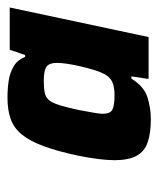

<svg xmlns="http://www.w3.org/2000/svg" viewBox="25 -759 423 513"><g transform="rotate(-90 236.5 -502.5)"><path d="M175 -311Q137 -311 112.5 -319.5Q88 -328 76.5 -349.5Q65 -371 65 -408Q65 -426 68 -450.5Q71 -475 77 -505Q89 -561 102.5 -597.5Q116 -634 133.5 -655.5Q151 -677 175 -685.5Q199 -694 232 -694Q258 -694 279 -690.5Q300 -687 316.5 -677Q333 -667 341 -647H346L360 -688H473L394 -317H282L289 -363H283Q262 -329 233 -320Q204 -311 175 -311ZM239 -408Q263 -408 276 -415Q289 -422 296 -437Q301 -446 306 -462.5Q311 -479 315.5 -498Q320 -517 322.5 -534Q325 -551 325 -562Q325 -582 315 -589.5Q305 -597 277 -597Q258 -597 245.5 -594.5Q233 -592 225.5 -583Q218 -574 212 -555Q206 -536 199 -503Q195 -480 192 -464.5Q189 -449 189 -439Q189 -419 200.5 -413.5Q212 -408 239 -408Z"/></g></svg>

Font: Saira Thin
Style: Bold Italic
Weight: 700
Italic angle: -12°
Version: Version 1.101